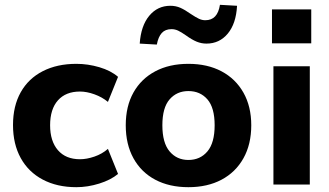

<svg xmlns="http://www.w3.org/2000/svg" viewBox="-20 -766 1365 797"><path d="M297 11Q217 11 157.5 -20.5Q98 -52 66 -110Q34 -168 34 -247Q34 -326 66 -383Q98 -440 157.5 -470.5Q217 -501 297 -501Q345 -501 392.5 -487Q440 -473 470 -447L428 -343Q404 -363 372 -374.5Q340 -386 312 -386Q253 -386 220.5 -349.5Q188 -313 188 -246Q188 -180 220.5 -142.5Q253 -105 312 -105Q340 -105 372 -116Q404 -127 428 -148L470 -44Q440 -19 392 -4Q344 11 297 11Z M762 11Q683 11 624.5 -20Q566 -51 534 -109Q502 -167 502 -246Q502 -325 534 -382Q566 -439 624.5 -470Q683 -501 762 -501Q841 -501 899.5 -470Q958 -439 990.5 -381.5Q1023 -324 1023 -246Q1023 -167 990.5 -109Q958 -51 899.5 -20Q841 11 762 11ZM762 -102Q811 -102 841 -137.5Q871 -173 871 -246Q871 -319 841 -353.5Q811 -388 762 -388Q714 -388 684 -353.5Q654 -319 654 -246Q654 -173 684 -137.5Q714 -102 762 -102ZM631 -581 560 -585Q565 -659 599.5 -700.5Q634 -742 687 -742Q710 -742 729 -733.5Q748 -725 772 -708Q793 -694 806 -688Q819 -682 832 -682Q858 -682 873 -698Q888 -714 893 -746L964 -742Q960 -668 925.5 -626.5Q891 -585 837 -585Q816 -585 796.5 -593Q777 -601 752 -619Q732 -633 719 -639Q706 -645 692 -645Q666 -645 651.5 -629Q637 -613 631 -581Z M1109 -586V-727H1272V-586ZM1115 0V-491H1266V0Z"/></svg>

Font: Nunito Sans 12pt ExtraLight 12pt ExtraBold
Style: Regular
Weight: 800
Version: Version 3.101;gftools[0.9.27]